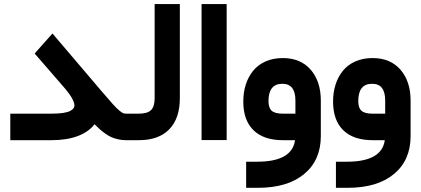

<svg xmlns="http://www.w3.org/2000/svg" viewBox="-20 -671 2015 919"><path d="M590.3 0H582.5Q563 0 545.2 -4.2Q527.3 -8.3 513.4 -14.4Q499.5 -20.5 484.4 -31.2Q469.2 -42 458.3 -51.8Q447.3 -61.5 432.6 -76.2Q404.3 -39.6 352.3 -19.8Q300.3 0 226.6 0H48.8H29.3V-19.5V-107.4V-127H48.8H227.1Q260.3 -127 283.2 -130.6Q306.2 -134.3 317.1 -140.6Q328.1 -147 332.3 -153.1Q336.4 -159.2 336.4 -166Q336.4 -178.7 325.4 -199.2Q314.5 -219.7 293.9 -244.1L157.2 -401.9L146 -414.6L157.2 -427.7L216.3 -494.1L231.4 -510.7L245.6 -493.7L463.4 -237.8Q499 -196.3 519 -173.8Q539.1 -151.4 552.2 -140.9Q565.4 -130.4 570.8 -128.7Q576.2 -127 585.9 -127H590.3Q595.7 -127 599.1 -106.4Q602.5 -85.9 602.5 -66.9V-61.5Q602.5 -41.5 599.4 -20.8Q596.2 0 590.3 0Z M585.4 -127H645Q685.5 -127 702.9 -144Q720.2 -161.1 720.2 -200.7V-631.8V-651.4H739.7H821.3H840.8V-631.8V-201.2Q840.8 -104.5 790.3 -52.2Q739.7 0 644.5 0H585.4Q579.6 0 576.4 -20.8Q573.2 -41.5 573.2 -61.5V-66.9Q573.2 -85.9 576.7 -106.4Q580.1 -127 585.4 -127Z M964.4 -651.4H1045.4H1064.9V-631.8V-20V-0.5H1045.4H964.4H944.8V-20V-631.8V-651.4Z M1515.6 -189.5V-19.5Q1515.6 95.7 1436 161.9Q1356.4 228 1213.9 228H1177.7H1158.2V208.5V122.6V103H1177.7H1210.9Q1377.9 103 1392.1 0H1334Q1242.2 0 1193.4 -47.6Q1144.5 -95.2 1144.5 -185.1Q1144.5 -229 1156.5 -266.4Q1168.5 -303.7 1191.7 -332.3Q1214.8 -360.8 1251.2 -377Q1287.6 -393.1 1333.5 -393.1Q1418.9 -393.1 1467.3 -337.2Q1515.6 -281.2 1515.6 -189.5ZM1265.1 -187Q1265.1 -154.8 1280.5 -140.9Q1295.9 -127 1333.5 -127H1394V-189.9Q1394 -270 1331.5 -270Q1265.1 -270 1265.1 -187Z M1945.3 -189.5V-19.5Q1945.3 95.7 1865.7 161.9Q1786.1 228 1643.6 228H1607.4H1587.9V208.5V122.6V103H1607.4H1640.6Q1807.6 103 1821.8 0H1763.7Q1671.9 0 1623 -47.6Q1574.2 -95.2 1574.2 -185.1Q1574.2 -229 1586.2 -266.4Q1598.1 -303.7 1621.3 -332.3Q1644.5 -360.8 1680.9 -377Q1717.3 -393.1 1763.2 -393.1Q1848.6 -393.1 1897 -337.2Q1945.3 -281.2 1945.3 -189.5ZM1694.8 -187Q1694.8 -154.8 1710.2 -140.9Q1725.6 -127 1763.2 -127H1823.7V-189.9Q1823.7 -270 1761.2 -270Q1694.8 -270 1694.8 -187Z"/></svg>

Font: Shabnam FD
Style: Bold
Weight: 700
Foundry: DejaVu fonts team - Redesigned by Saber Rastikerdar - Based on Vazir font
Version: Version 5.00;October 20, 2019;FontCreator 12.0.0.2547 64-bit